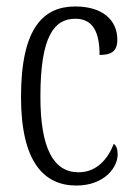

<svg xmlns="http://www.w3.org/2000/svg" viewBox="-20 -564 414 594"><path d="M216 10C304 10 344 -47 344 -86C344 -103 340 -113 332 -119C315 -75 281 -31 223 -31C145 -31 105 -106 105 -265C105 -453 148 -506 213 -506C270 -506 288 -461 288 -394C324 -394 343 -405 343 -441C343 -503 296 -544 213 -544C115 -544 45 -479 45 -264C45 -63 116 10 216 10Z"/></svg>

Font: Noto Serif Georgian ExtraCondensed Light
Style: Regular
Weight: 300
Width: 2
Designer: Monotype Design Team, Akaki Razmadze
Foundry: Google LLC
Version: Version 2.003